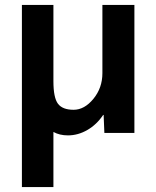

<svg xmlns="http://www.w3.org/2000/svg" viewBox="-20 -540 635 780"><path d="M396 -520H526V0H404L401 -73H399Q373 -34 335 -12Q297 10 256 10Q222 10 197 -4V220H69V-520H197V-210Q197 -143 215.5 -118.5Q234 -94 279 -94Q323 -94 359.5 -138.5Q396 -183 396 -243Z"/></svg>

Font: M PLUS 1p
Style: Bold
Weight: 700
Version: Version 1.062